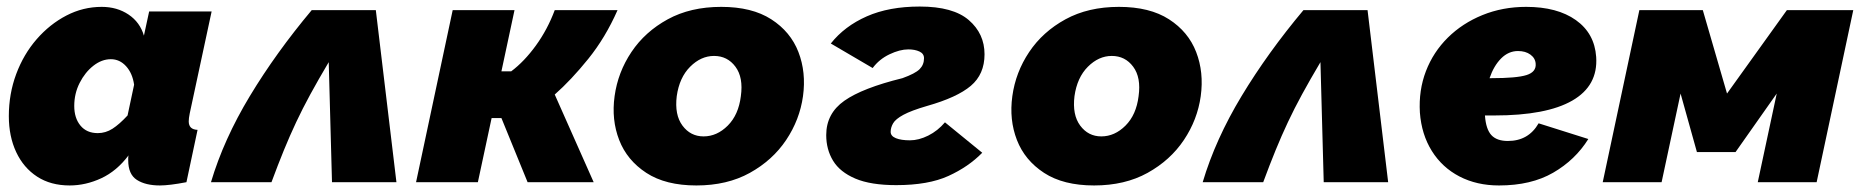

<svg xmlns="http://www.w3.org/2000/svg" viewBox="-20 -557 5686 587"><path d="M193 10Q135 10 93.5 -17Q52 -44 29.5 -92Q7 -140 7 -202Q7 -270 29.5 -330.5Q52 -391 92 -437Q132 -483 183 -509.5Q234 -536 291 -536Q338 -536 373 -512.5Q408 -489 420 -448L436 -522H627L560 -210Q557 -195 557 -186Q557 -161 584 -160L550 0Q524 5 503.5 7.5Q483 10 469 10Q425 10 398.5 -7Q372 -24 372 -67Q372 -71 372 -74.5Q372 -78 373 -82Q337 -34 289.5 -12Q242 10 193 10ZM279 -150Q303 -150 324 -163.5Q345 -177 370 -204L390 -298Q385 -333 365.5 -354.5Q346 -376 319 -376Q291 -376 265.5 -356Q240 -336 223.5 -303.5Q207 -271 207 -233Q207 -196 226 -173Q245 -150 279 -150Z M625 0Q664 -131 744 -263.5Q824 -396 933 -526H1129L1192 0H995L985 -367Q953 -313 929 -269Q905 -225 885.5 -183.5Q866 -142 848 -98Q830 -54 810 0Z M1252 0 1364 -526H1553L1513 -339H1543Q1583 -369 1618.5 -418Q1654 -467 1676 -526H1868Q1831 -442 1778.5 -377Q1726 -312 1676 -268L1795 0H1593L1513 -196H1483L1441 0Z M2109 10Q2015 10 1956 -28.5Q1897 -67 1873 -129Q1849 -191 1859 -263Q1869 -336 1910.5 -398Q1952 -460 2021.5 -498Q2091 -536 2185 -536Q2279 -536 2338 -498Q2397 -460 2421 -398Q2445 -336 2435 -263Q2425 -191 2383.5 -129Q2342 -67 2272.5 -28.5Q2203 10 2109 10ZM2131 -140Q2172 -140 2205 -173Q2238 -206 2245 -263Q2253 -320 2228.5 -353Q2204 -386 2163 -386Q2123 -386 2090 -353Q2057 -320 2049 -263Q2042 -206 2066.5 -173Q2091 -140 2131 -140Z M2720 9Q2642 9 2595 -11Q2548 -31 2527 -65.5Q2506 -100 2506 -144Q2506 -210 2561.5 -249Q2617 -288 2739 -318Q2778 -332 2791.5 -345.5Q2805 -359 2805 -379Q2805 -393 2791 -399.5Q2777 -406 2757 -406Q2731 -406 2699.5 -391Q2668 -376 2648 -349L2520 -424Q2562 -477 2630 -507Q2698 -537 2792 -537Q2894 -537 2942 -495.5Q2990 -454 2990 -391Q2990 -330 2948 -294.5Q2906 -259 2814 -233Q2766 -219 2742 -206Q2718 -193 2710.5 -180Q2703 -167 2703 -154Q2703 -141 2719 -134.5Q2735 -128 2762 -128Q2789 -128 2818 -142.5Q2847 -157 2869 -183L2983 -90Q2941 -47 2879.5 -19Q2818 9 2720 9Z M3325 10Q3231 10 3172 -28.5Q3113 -67 3089 -129Q3065 -191 3075 -263Q3085 -336 3126.5 -398Q3168 -460 3237.5 -498Q3307 -536 3401 -536Q3495 -536 3554 -498Q3613 -460 3637 -398Q3661 -336 3651 -263Q3641 -191 3599.5 -129Q3558 -67 3488.5 -28.5Q3419 10 3325 10ZM3347 -140Q3388 -140 3421 -173Q3454 -206 3461 -263Q3469 -320 3444.5 -353Q3420 -386 3379 -386Q3339 -386 3306 -353Q3273 -320 3265 -263Q3258 -206 3282.5 -173Q3307 -140 3347 -140Z M3657 0Q3696 -131 3776 -263.5Q3856 -396 3965 -526H4161L4224 0H4027L4017 -367Q3985 -313 3961 -269Q3937 -225 3917.5 -183.5Q3898 -142 3880 -98Q3862 -54 3842 0Z M4563 10Q4495 10 4442 -17.5Q4389 -45 4357.5 -95.5Q4326 -146 4321 -213Q4317 -281 4339.5 -339.5Q4362 -398 4406.5 -442Q4451 -486 4512.5 -511Q4574 -536 4646 -536Q4741 -536 4798 -495.5Q4855 -455 4860 -383Q4866 -295 4787 -249.5Q4708 -204 4549 -204Q4534 -204 4520 -204V-203Q4523 -162 4539.5 -144Q4556 -126 4590 -126Q4653 -126 4684 -180L4836 -132Q4796 -68 4728.5 -29Q4661 10 4563 10ZM4621 -401Q4592 -401 4569.5 -378.5Q4547 -356 4534 -318Q4537 -318 4540 -318Q4617 -318 4647 -327.5Q4677 -337 4675 -362Q4674 -379 4659 -390Q4644 -401 4621 -401Z M4880 0 4992 -526H5186L5260 -271L5443 -526H5646L5534 0H5354L5412 -271L5286 -92H5168L5118 -271L5060 0Z"/></svg>

Font: Raleway Black
Style: Italic
Weight: 900
Italic angle: -12°
Designer: Matt McInerney, Pablo Impallari, Rodrigo Fuenzalida
Foundry: Matt McInerney, Pablo Impallari, Rodrigo Fuenzalida
Version: Version 4.101;RELEASE